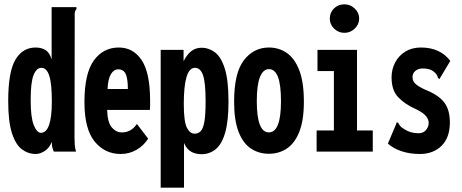

<svg xmlns="http://www.w3.org/2000/svg" viewBox="-20 -702 2140 889"><path d="M146 11Q110 11 81 -11Q52 -33 35 -86.5Q18 -140 18 -234Q18 -370 51.5 -426Q85 -482 145 -482Q172 -482 191 -470Q210 -458 219 -427V-669H334V-660Q329 -654 327 -647Q325 -640 326 -623L325 -65Q325 -49 326 -33Q327 -17 332 0H229Q224 -13 222 -20.5Q220 -28 220 -45Q208 -16 186.5 -2.5Q165 11 146 11ZM169 -87Q220 -87 220 -233Q220 -315 208 -351.5Q196 -388 172 -388Q149 -388 135.5 -354.5Q122 -321 122 -239Q122 -158 136.5 -122.5Q151 -87 169 -87Z M539 11Q465 11 418 -47Q371 -105 371 -229Q371 -362 414.5 -422Q458 -482 530 -482Q597 -482 636 -423.5Q675 -365 675 -236Q675 -225 675 -214Q675 -203 674 -193H476Q478 -134 498 -111.5Q518 -89 544 -89Q586 -88 614 -128L666 -60Q645 -27 611.5 -8Q578 11 539 11ZM478 -290H572Q572 -338 562 -359.5Q552 -381 527 -381Q507 -381 493.5 -358.5Q480 -336 478 -290Z M724 167V-471H830V-419Q846 -450 866 -465.5Q886 -481 914 -481Q947 -481 975.5 -459.5Q1004 -438 1021 -384Q1038 -330 1038 -232Q1038 -141 1022.5 -87.5Q1007 -34 978.5 -11Q950 12 913 12Q885 12 864.5 0Q844 -12 832 -40V167ZM881 -83Q898 -83 909.5 -95Q921 -107 926.5 -139.5Q932 -172 932 -234Q932 -320 920 -354Q908 -388 883 -388Q856 -388 843.5 -345Q831 -302 831 -221Q831 -140 845 -111.5Q859 -83 881 -83Z M1225 10Q1178 10 1141.5 -14.5Q1105 -39 1084.5 -92Q1064 -145 1064 -231Q1064 -365 1109.5 -423.5Q1155 -482 1225 -482Q1272 -482 1308.5 -456.5Q1345 -431 1366 -376Q1387 -321 1387 -231Q1387 -145 1366 -92Q1345 -39 1308.5 -14.5Q1272 10 1225 10ZM1225 -89Q1281 -89 1281 -233Q1281 -310 1267 -346Q1253 -382 1225 -382Q1199 -382 1184 -346Q1169 -310 1169 -233Q1169 -89 1225 -89Z M1446 0V-98H1526V-373H1450V-471H1633V-98H1706V0ZM1575 -550Q1547 -550 1527 -569.5Q1507 -589 1507 -616Q1507 -644 1526.5 -663Q1546 -682 1575 -682Q1602 -682 1622.5 -662.5Q1643 -643 1643 -616Q1643 -589 1622.5 -569.5Q1602 -550 1575 -550Z M1924 11Q1878 11 1840 -1.5Q1802 -14 1776 -37L1814 -127L1817 -136L1824 -133Q1828 -125 1833 -118.5Q1838 -112 1852 -104Q1880 -85 1918 -85Q1940 -85 1952.5 -100Q1965 -115 1965 -133Q1965 -150 1950.5 -166.5Q1936 -183 1901 -199Q1856 -219 1824.5 -251Q1793 -283 1793 -344Q1793 -381 1809.5 -412.5Q1826 -444 1856.5 -463Q1887 -482 1929 -482Q2018 -482 2065 -420L2020 -345L2015 -336L2008 -341Q2006 -349 2002 -356Q1998 -363 1985 -373Q1975 -380 1962.5 -382.5Q1950 -385 1937 -385Q1917 -385 1903.5 -374Q1890 -363 1890 -344Q1890 -324 1908 -310Q1926 -296 1960 -282Q2014 -259 2038.5 -225.5Q2063 -192 2063 -135Q2063 -65 2024.5 -27Q1986 11 1924 11Z"/></svg>

Font: Inconsolata ExtraCondensed Black
Style: Regular
Weight: 900
Width: 2
Monospace: yes
Designer: Raph Levien, Cyreal, Brenton Simpson
Foundry: Raph Levien, Cyreal, Google
Version: Version 3.001; ttfautohint (v1.8.2.53-6de2)